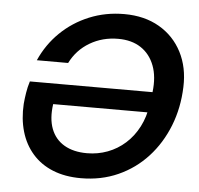

<svg xmlns="http://www.w3.org/2000/svg" viewBox="-52 -765 863 831"><g transform="rotate(5 379.5 -350.0)"><path d="M329 12Q260 12 207 -9.5Q154 -31 118.5 -71.5Q83 -112 67 -167Q51 -222 55 -287Q57 -310 61 -335.5Q65 -361 73 -386H630L614 -297H182Q173 -234 190 -189.5Q207 -145 247 -121.5Q287 -98 346 -98Q393 -98 435.5 -114Q478 -130 512 -160.5Q546 -191 568.5 -234.5Q591 -278 598 -331L606 -387Q614 -453 595.5 -501.5Q577 -550 537 -576.5Q497 -603 438 -603Q370 -603 315 -570.5Q260 -538 231 -480H95Q126 -550 179.5 -602Q233 -654 303.5 -683Q374 -712 455 -712Q543 -712 607.5 -674.5Q672 -637 706 -571Q740 -505 737 -420Q734 -329 703 -250.5Q672 -172 618 -113Q564 -54 490.5 -21Q417 12 329 12Z"/></g></svg>

Font: DM Sans 17pt SemiBold
Style: Italic
Weight: 600
Italic angle: -10°
Version: Version 4.004;gftools[0.9.30]